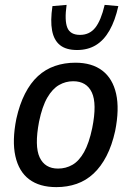

<svg xmlns="http://www.w3.org/2000/svg" viewBox="-20 -758 538 787"><path d="M211 9Q142 9 99.5 -23Q57 -55 43 -118Q29 -181 47 -271Q60 -330 82.5 -374Q105 -418 135.5 -446Q166 -474 205 -487.5Q244 -501 289 -501Q357 -501 399.5 -468.5Q442 -436 456 -373.5Q470 -311 452 -221Q439 -162 416.5 -118.5Q394 -75 363.5 -46.5Q333 -18 294.5 -4.5Q256 9 211 9ZM218 -67Q250 -67 277 -82.5Q304 -98 324.5 -134.5Q345 -171 358 -233Q378 -333 356.5 -379Q335 -425 280 -425Q249 -425 222 -409.5Q195 -394 174 -358Q153 -322 140 -259Q121 -159 142.5 -113Q164 -67 218 -67ZM296 -553Q251 -553 226 -573Q201 -593 193.5 -633Q186 -673 195 -733L253 -738Q244 -674 256 -644.5Q268 -615 308 -615Q347 -615 370.5 -644.5Q394 -674 409 -738L465 -733Q452 -674 429 -633.5Q406 -593 373 -573Q340 -553 296 -553Z"/></svg>

Font: Nunito Sans 10pt Condensed SemiBold
Style: Italic
Weight: 600
Width: 3
Italic angle: -9°
Designer: Vernon Adams
Foundry: Vernon Adams
Version: Version 3.101;gftools[0.9.27]